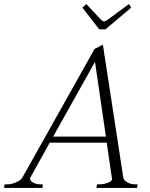

<svg xmlns="http://www.w3.org/2000/svg" viewBox="-54 -930 741 950"><path d="M437 -785 354 -892 373 -910 447 -831Q455 -824 462 -824Q465 -824 477 -831L584 -910L595 -892L468 -785ZM627 -18 624 0H423L426 -18H439Q459 -18 480.5 -26Q502 -34 500 -46L474 -224H192L98 -55Q95 -51 95 -46Q95 -34 111 -26Q127 -18 144 -18H158L156 0H-34L-31 -18H-16Q3 -18 26 -28Q49 -38 57 -52L414 -688L455 -709L556 -52Q558 -38 575.5 -28Q593 -18 612 -18ZM470 -254 416 -624 209 -254Z"/></svg>

Font: Taviraj ExtraLight
Style: Italic
Weight: 275
Italic angle: -12°
Designer: Katatrad Team
Foundry: CadsonDemak
Version: Version 1.001